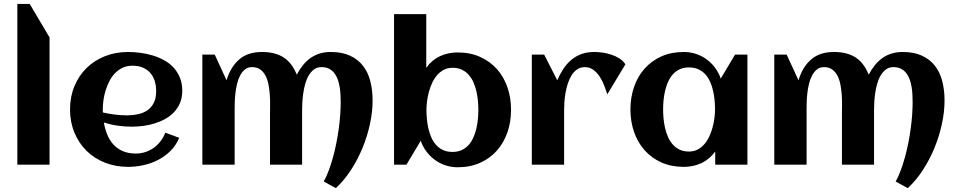

<svg xmlns="http://www.w3.org/2000/svg" viewBox="-20 -844 4902 984"><path d="M233.9 0H68.8V-823.7H132.3L233.9 -652.3Z M507.3 -267.6Q537.6 -260.7 567.9 -256.8Q598.1 -252.9 628.9 -252.9Q661.1 -252.9 688.7 -259Q716.3 -265.1 736.6 -279.5Q756.8 -293.9 768.6 -317.9Q780.3 -341.8 780.3 -377.4Q780.3 -406.2 772.5 -430.2Q764.6 -454.1 749.3 -471.2Q733.9 -488.3 711.4 -497.8Q689 -507.3 659.2 -507.3Q631.3 -507.3 609.1 -497.1Q586.9 -486.8 570.1 -469.5Q553.2 -452.1 541.3 -429.2Q529.3 -406.2 521.5 -381.3Q513.7 -356.4 510.3 -331.1Q506.8 -305.7 506.8 -283.2Q506.8 -279.3 506.8 -275.4Q506.8 -271.5 507.3 -267.6ZM914.1 -378.9Q914.1 -344.2 902.8 -317.1Q891.6 -290 872.3 -269.5Q853 -249 827.6 -234.9Q802.2 -220.7 773.4 -211.7Q744.6 -202.6 714.1 -198.7Q683.6 -194.8 654.8 -194.8Q618.2 -194.8 582.5 -200Q546.9 -205.1 512.2 -216.3Q517.6 -184.1 529.3 -155Q541 -126 560.5 -104.2Q580.1 -82.5 608.6 -69.8Q637.2 -57.1 676.3 -57.1Q702.1 -57.1 725.6 -64.9Q749 -72.8 768.6 -86.9Q788.1 -101.1 803 -120.6Q817.9 -140.1 827.1 -164.1L898.4 -137.7Q882.3 -99.1 854.2 -71Q826.2 -43 790.8 -24.7Q755.4 -6.3 715.6 2.4Q675.8 11.2 636.7 11.2Q572.3 11.2 517.6 -10.5Q462.9 -32.2 423.3 -71.3Q383.8 -110.4 361.3 -164.6Q338.9 -218.8 338.9 -283.2Q338.9 -347.7 361.3 -401.9Q383.8 -456.1 423.3 -495.1Q462.9 -534.2 517.6 -555.9Q572.3 -577.6 636.7 -577.6Q668 -577.6 700.7 -573.2Q733.4 -568.8 764.2 -559.3Q794.9 -549.8 822.3 -534.7Q849.6 -519.5 869.9 -497.3Q890.1 -475.1 902.1 -445.8Q914.1 -416.5 914.1 -378.9Z M1889.6 -329.1Q1889.6 -271 1876 -208Q1862.3 -145 1837.6 -85.2Q1813 -25.4 1778.3 27.8Q1743.7 81.1 1701.2 120.1L1639.2 86.4Q1653.3 61 1665 29.3Q1676.8 -2.4 1686.5 -37.6Q1696.3 -72.8 1703.6 -109.9Q1710.9 -147 1716.1 -183.8Q1721.2 -220.7 1723.6 -255.4Q1726.1 -290 1726.1 -320.3Q1726.1 -337.4 1725.1 -357.4Q1724.1 -377.4 1720.9 -397.5Q1717.8 -417.5 1711.4 -435.8Q1705.1 -454.1 1694.1 -468.5Q1683.1 -482.9 1666.7 -491.5Q1650.4 -500 1627.4 -500Q1605 -500 1589.1 -488Q1573.2 -476.1 1562 -457Q1550.8 -438 1544.2 -414.1Q1537.6 -390.1 1534.2 -366Q1530.8 -341.8 1529.5 -319.8Q1528.3 -297.9 1528.3 -282.7V0H1363.8V-262.7Q1363.8 -279.8 1364.3 -304Q1364.7 -328.1 1363 -354.5Q1361.3 -380.9 1356.7 -407Q1352.1 -433.1 1342 -453.6Q1332 -474.1 1314.9 -487.1Q1297.9 -500 1272 -500Q1250 -500 1235.1 -487.8Q1220.2 -475.6 1210.2 -456.3Q1200.2 -437 1194.6 -412.8Q1189 -388.7 1186.3 -364.5Q1183.6 -340.3 1183.1 -318.6Q1182.6 -296.9 1182.6 -282.7V0H1017.1V-564H1080.6L1141.1 -432.6Q1161.6 -501 1205.8 -539.3Q1250 -577.6 1323.2 -577.6Q1389.2 -577.6 1432.6 -550.3Q1476.1 -522.9 1501 -461.4Q1515.1 -488.3 1532.5 -509.8Q1549.8 -531.2 1571 -546.4Q1592.3 -561.5 1618.2 -569.6Q1644 -577.6 1675.3 -577.6Q1732.9 -577.6 1773.7 -558.8Q1814.5 -540 1840.3 -506.8Q1866.2 -473.6 1877.9 -428Q1889.6 -382.3 1889.6 -329.1Z M2599.1 -281.2Q2599.1 -219.7 2580.6 -166Q2562 -112.3 2526.9 -72.5Q2491.7 -32.7 2440.9 -9.8Q2390.1 13.2 2325.7 13.2Q2293 13.2 2263.4 3.4Q2233.9 -6.3 2209.2 -24.2Q2184.6 -42 2165.8 -66.9Q2147 -91.8 2136.2 -122.6L2063 0H1999.5V-771.5H2164.6V-496.6Q2193.8 -537.1 2235.1 -556.2Q2276.4 -575.2 2325.7 -575.2Q2390.1 -575.2 2440.9 -552.2Q2491.7 -529.3 2526.9 -489.7Q2562 -450.2 2580.6 -396.5Q2599.1 -342.8 2599.1 -281.2ZM2431.6 -281.2Q2431.6 -302.7 2429.4 -326.9Q2427.2 -351.1 2421.9 -375Q2416.5 -398.9 2407 -420.9Q2397.5 -442.9 2382.8 -459.7Q2368.2 -476.6 2347.7 -486.6Q2327.1 -496.6 2299.3 -496.6Q2273.9 -496.6 2254.2 -486.1Q2234.4 -475.6 2219.5 -458Q2204.6 -440.4 2194.3 -418Q2184.1 -395.5 2177.7 -371.6Q2171.4 -347.7 2168.5 -324.2Q2165.5 -300.8 2165.5 -281.2Q2165.5 -259.3 2167.7 -234.9Q2169.9 -210.4 2175.3 -186.3Q2180.7 -162.1 2190.2 -140.4Q2199.7 -118.7 2214.6 -101.8Q2229.5 -85 2250.2 -75.2Q2271 -65.4 2299.3 -65.4Q2326.7 -65.4 2347.4 -75.4Q2368.2 -85.4 2382.8 -102.3Q2397.5 -119.1 2407 -141.4Q2416.5 -163.6 2421.9 -187.5Q2427.2 -211.4 2429.4 -235.6Q2431.6 -259.8 2431.6 -281.2Z M3185.1 -514.2 3092.3 -360.4Q3086.4 -379.9 3077.1 -404.3Q3067.9 -428.7 3054.2 -450Q3040.5 -471.2 3021.5 -485.6Q3002.4 -500 2977.5 -500Q2954.6 -500 2937.7 -488.3Q2920.9 -476.6 2909.2 -457.8Q2897.5 -439 2889.9 -415.3Q2882.3 -391.6 2878.2 -367.4Q2874 -343.3 2872.6 -321Q2871.1 -298.8 2871.1 -282.7V0H2705.6V-564H2769L2835.9 -432.6Q2849.6 -464.4 2867.2 -491Q2884.8 -517.6 2907.7 -536.9Q2930.7 -556.2 2959.7 -566.9Q2988.8 -577.6 3025.4 -577.6Q3044.4 -577.6 3067.9 -574.5Q3091.3 -571.3 3113.8 -563.7Q3136.2 -556.2 3155.3 -543.9Q3174.3 -531.7 3185.1 -514.2Z M3810.5 0H3645.5V-67.4Q3616.2 -27.3 3575 -8.1Q3533.7 11.2 3484.4 11.2Q3419.9 11.2 3369.1 -11.7Q3318.4 -34.7 3283.2 -74.5Q3248 -114.3 3229.5 -168Q3210.9 -221.7 3210.9 -283.2Q3210.9 -344.7 3229.5 -398.4Q3248 -452.1 3283.2 -491.9Q3318.4 -531.7 3369.1 -554.7Q3419.9 -577.6 3484.4 -577.6Q3517.1 -577.6 3546.6 -567.9Q3576.2 -558.1 3600.8 -540.3Q3625.5 -522.5 3644.3 -497.3Q3663.1 -472.2 3673.8 -441.4L3747.1 -564H3810.5ZM3644.5 -283.2Q3644.5 -305.2 3642.3 -329.6Q3640.1 -354 3634.8 -377.9Q3629.4 -401.9 3619.9 -423.6Q3610.4 -445.3 3595.5 -462.2Q3580.6 -479 3559.6 -488.8Q3538.6 -498.5 3510.7 -498.5Q3482.9 -498.5 3462.4 -488.5Q3441.9 -478.5 3427.2 -461.7Q3412.6 -444.8 3403.1 -422.9Q3393.6 -400.9 3388.2 -377Q3382.8 -353 3380.6 -328.9Q3378.4 -304.7 3378.4 -283.2Q3378.4 -261.7 3380.6 -237.3Q3382.8 -212.9 3388.2 -189Q3393.6 -165 3403.1 -143.1Q3412.6 -121.1 3427.2 -104.2Q3441.9 -87.4 3462.4 -77.4Q3482.9 -67.4 3510.7 -67.4Q3536.1 -67.4 3555.9 -77.9Q3575.7 -88.4 3590.6 -106Q3605.5 -123.5 3615.7 -146Q3626 -168.5 3632.3 -192.4Q3638.7 -216.3 3641.6 -240Q3644.5 -263.7 3644.5 -283.2Z M4820.8 -329.1Q4820.8 -271 4807.1 -208Q4793.5 -145 4768.8 -85.2Q4744.1 -25.4 4709.5 27.8Q4674.8 81.1 4632.3 120.1L4570.3 86.4Q4584.5 61 4596.2 29.3Q4607.9 -2.4 4617.7 -37.6Q4627.4 -72.8 4634.8 -109.9Q4642.1 -147 4647.2 -183.8Q4652.3 -220.7 4654.8 -255.4Q4657.2 -290 4657.2 -320.3Q4657.2 -337.4 4656.2 -357.4Q4655.3 -377.4 4652.1 -397.5Q4648.9 -417.5 4642.6 -435.8Q4636.2 -454.1 4625.2 -468.5Q4614.3 -482.9 4597.9 -491.5Q4581.5 -500 4558.6 -500Q4536.1 -500 4520.3 -488Q4504.4 -476.1 4493.2 -457Q4481.9 -438 4475.3 -414.1Q4468.8 -390.1 4465.3 -366Q4461.9 -341.8 4460.7 -319.8Q4459.5 -297.9 4459.5 -282.7V0H4294.9V-262.7Q4294.9 -279.8 4295.4 -304Q4295.9 -328.1 4294.2 -354.5Q4292.5 -380.9 4287.8 -407Q4283.2 -433.1 4273.2 -453.6Q4263.2 -474.1 4246.1 -487.1Q4229 -500 4203.1 -500Q4181.2 -500 4166.3 -487.8Q4151.4 -475.6 4141.4 -456.3Q4131.3 -437 4125.7 -412.8Q4120.1 -388.7 4117.4 -364.5Q4114.7 -340.3 4114.3 -318.6Q4113.8 -296.9 4113.8 -282.7V0H3948.2V-564H4011.7L4072.3 -432.6Q4092.8 -501 4137 -539.3Q4181.2 -577.6 4254.4 -577.6Q4320.3 -577.6 4363.8 -550.3Q4407.2 -522.9 4432.1 -461.4Q4446.3 -488.3 4463.6 -509.8Q4481 -531.2 4502.2 -546.4Q4523.4 -561.5 4549.3 -569.6Q4575.2 -577.6 4606.4 -577.6Q4664.1 -577.6 4704.8 -558.8Q4745.6 -540 4771.5 -506.8Q4797.4 -473.6 4809.1 -428Q4820.8 -382.3 4820.8 -329.1Z"/></svg>

Font: Aclonica
Style: Regular
Weight: 400
Designer: Astigmatic (AOETI)
Foundry: Astigmatic (AOETI)
Version: Version 1.000